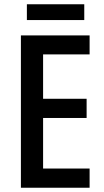

<svg xmlns="http://www.w3.org/2000/svg" viewBox="-20 -880 489 900"><path d="M400 0H78V-714H400V-625H182V-417H386V-327H182V-90H400ZM375 -860V-786H106V-860Z"/></svg>

Font: Noto Sans Bengali Condensed Medium
Style: Regular
Weight: 500
Width: 3
Designer: Jelle Bosma - Monotype Design Team
Foundry: Monotype Imaging Inc.
Version: Version 2.003